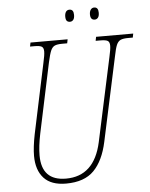

<svg xmlns="http://www.w3.org/2000/svg" viewBox="-58 -910 757 968"><g transform="rotate(-5 320.0 -426.0)"><path d="M88 -143Q88 -187 101 -252L176 -606Q185 -645 185 -663Q185 -682 175 -688Q165 -694 139 -694H116L120 -714H308L304 -694H279Q253 -694 240.5 -688Q228 -682 220.5 -664.5Q213 -647 204 -606L129 -252Q116 -189 116 -143Q116 -15 239 -15Q382 -15 419 -183L510 -606Q519 -645 519 -663Q519 -682 509 -688Q499 -694 473 -694H448L452 -714H640L636 -694H613Q587 -694 574 -688Q561 -682 553.5 -664.5Q546 -647 538 -606L447 -183Q427 -89 378.5 -39.5Q330 10 237 10Q162 10 125 -30.5Q88 -71 88 -143ZM306 -829Q306 -844 312 -853Q318 -862 330 -862Q351 -862 351 -834Q351 -817 344.5 -809Q338 -801 328 -801Q317 -801 311.5 -807.5Q306 -814 306 -829ZM431 -829Q431 -844 437.5 -853Q444 -862 455 -862Q476 -862 476 -834Q476 -817 469.5 -809Q463 -801 453 -801Q431 -801 431 -829Z"/></g></svg>

Font: Noto Serif CondThin
Style: Italic
Weight: 250
Width: 3
Italic angle: -12°
Designer: Monotype Design Team
Foundry: Monotype Imaging Inc.
Version: Version 1.001